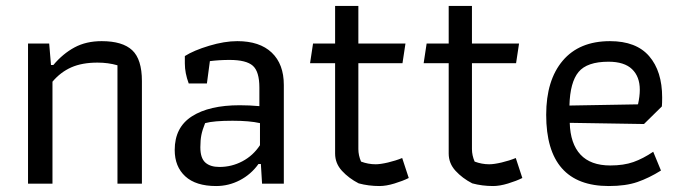

<svg xmlns="http://www.w3.org/2000/svg" viewBox="-20 -616 2290 644"><path d="M74 -470H145L151 -398H159Q191 -436 230 -457Q269 -478 321 -478Q391 -478 423.5 -447.5Q456 -417 456 -344V0H374V-397Q343 -406 307 -406Q255 -406 219 -390Q183 -374 156 -342V0H74Z M566 -113Q566 -189 624 -226Q682 -263 784 -263Q817 -263 850 -260V-322Q850 -376 828 -395.5Q806 -415 750 -415Q716 -415 684 -411L674 -336H613Q600 -371 600 -403V-428Q630 -447 681.5 -462.5Q733 -478 776 -478Q851 -478 891.5 -439.5Q932 -401 932 -331V0H859L855 -66H847Q822 -31 784.5 -11.5Q747 8 705 8Q637 8 601.5 -24.5Q566 -57 566 -113ZM852 -129V-203Q817 -211 760 -211Q697 -211 668 -203Q659 -181 655.5 -163.5Q652 -146 652 -122Q652 -86 668.5 -71Q685 -56 716 -56Q757 -56 793 -75Q829 -94 852 -129Z M1183 -1Q1150 -18 1127 -43Q1104 -68 1104 -101V-404H1020L1030 -470H1104V-596H1182V-470H1340L1330 -404H1182V-116Q1182 -95 1191 -74Q1215 -65 1240 -65Q1256 -65 1281.5 -71Q1307 -77 1329 -86L1351 -19Q1331 -9 1303 -0.5Q1275 8 1253 8Q1216 8 1183 -1Z M1564 -1Q1531 -18 1508 -43Q1485 -68 1485 -101V-404H1401L1411 -470H1485V-596H1563V-470H1721L1711 -404H1563V-116Q1563 -95 1572 -74Q1596 -65 1621 -65Q1637 -65 1662.5 -71Q1688 -77 1710 -86L1732 -19Q1712 -9 1684 -0.5Q1656 8 1634 8Q1597 8 1564 -1Z M1812 -231Q1812 -347 1867.5 -412.5Q1923 -478 2026 -478Q2114 -478 2157.5 -427.5Q2201 -377 2201 -289Q2201 -269 2200 -259L2140 -200L1891 -204Q1893 -134 1927 -97.5Q1961 -61 2027 -61Q2072 -61 2104.5 -72.5Q2137 -84 2171 -107L2197 -44Q2157 -19 2118 -5.5Q2079 8 2022 8Q1812 8 1812 -231ZM2120 -266Q2126 -293 2126 -315Q2126 -359 2100 -384Q2074 -409 2021 -409Q1949 -409 1920.5 -374.5Q1892 -340 1890 -262Z"/></svg>

Font: Athiti Medium
Style: Regular
Weight: 500
Designer: CadsonDemak Team
Foundry: CadsonDemak
Version: Version 1.033